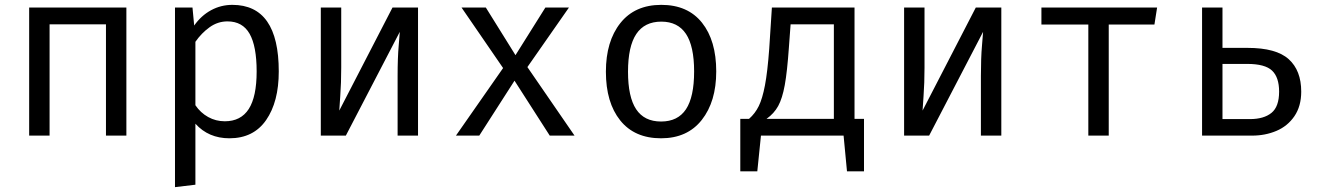

<svg xmlns="http://www.w3.org/2000/svg" viewBox="-20 -558 5440 790"><path d="M416 -458H184V0H100V-527H500V0H416Z M1127 -264Q1127 -139 1075 -64Q1023 11 924 11Q838 11 784 -49V202L700 212V-527H772L779 -453Q808 -494 848.5 -516Q889 -538 936 -538Q1127 -538 1127 -264ZM784 -386V-125Q805 -94 836.5 -76.5Q868 -59 905 -59Q971 -59 1003.5 -109.5Q1036 -160 1036 -264Q1036 -368 1007 -419Q978 -470 916 -470Q876 -470 842.5 -446Q809 -422 784 -386Z M1700 0H1616V-246Q1616 -320 1620.5 -371Q1625 -422 1625 -427L1403 0H1300V-527H1384V-280Q1384 -217 1380 -162.5Q1376 -108 1376 -103L1595 -527H1700Z M1856 0 2050 -278 1879 -527H1979L2101 -331L2224 -527H2321L2150 -282L2344 0H2242L2097 -226L1952 0Z M2927 -264Q2927 -140 2867.5 -64.5Q2808 11 2700 11Q2591 11 2532 -62.5Q2473 -136 2473 -263Q2473 -388 2532.5 -463Q2592 -538 2701 -538Q2810 -538 2868.5 -464.5Q2927 -391 2927 -264ZM2564 -263Q2564 -159 2597.5 -108.5Q2631 -58 2700 -58Q2769 -58 2802.5 -108.5Q2836 -159 2836 -264Q2836 -368 2802.5 -418.5Q2769 -469 2701 -469Q2632 -469 2598 -418Q2564 -367 2564 -263Z M3535 -69V147H3465L3451 0H3111L3096 147H3026V-69H3062Q3087 -91 3102 -121.5Q3117 -152 3127.5 -207Q3138 -262 3145 -357L3156 -527H3496V-69ZM3411 -458H3233L3226 -363Q3219 -263 3209 -208Q3199 -153 3182 -122Q3165 -91 3134 -69H3143H3411Z M4100 0H4016V-246Q4016 -320 4020.5 -371Q4025 -422 4025 -427L3803 0H3700V-527H3784V-280Q3784 -217 3780 -162.5Q3776 -108 3776 -103L3995 -527H4100Z M4730 -457H4542V0H4458V-457H4265V-527H4741Z M5010 -361H5113Q5231 -361 5282.5 -314.5Q5334 -268 5334 -181Q5334 -121 5306 -80Q5278 -39 5232 -19.5Q5186 0 5132 0H4926V-527H5010ZM5010 -295V-68H5123Q5180 -68 5211.5 -93.5Q5243 -119 5243 -181Q5243 -240 5214 -267.5Q5185 -295 5112 -295Z"/></svg>

Font: FiraDG Mono
Style: Regular
Weight: 400
Designer: Carrois Corporate & Edenspiekermann AG
Foundry: Carrois Corporate GbR & Edenspiekermann AG
Version: Version 3.206